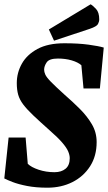

<svg xmlns="http://www.w3.org/2000/svg" viewBox="-26 -861 502 892"><path d="M194 11Q141 11 100 3Q59 -5 32 -15.5Q5 -26 -6 -32L14 -222H93L103 -100Q119 -84 153.5 -72.5Q188 -61 227 -61Q259 -61 278.5 -77Q298 -93 298 -126Q298 -140 291 -157Q284 -174 263.5 -198Q243 -222 204 -256Q158 -297 128.5 -325Q99 -353 82 -375.5Q65 -398 58.5 -421Q52 -444 52 -475Q52 -523 75.5 -565Q99 -607 148 -633.5Q197 -660 273 -660Q338 -660 385.5 -653.5Q433 -647 456 -640L438 -450H362L352 -558Q336 -572 307 -580.5Q278 -589 243 -589Q203 -589 191 -571.5Q179 -554 179 -537Q179 -527 184.5 -514.5Q190 -502 210.5 -481Q231 -460 274 -421Q311 -389 345 -355Q379 -321 401 -283.5Q423 -246 423 -201Q423 -136 392.5 -88.5Q362 -41 310.5 -15Q259 11 194 11ZM225 -672 201 -724 395 -841Q406 -835 420.5 -819Q435 -803 435 -771Q435 -760 429 -749Q423 -738 391 -727Z"/></svg>

Font: Faustina ExtraBold
Style: Italic
Weight: 800
Italic angle: -8°
Designer: Alfonso Garcia
Foundry: http://www.omnibus-type.com
Version: Version 1.200